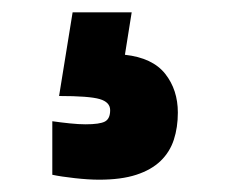

<svg xmlns="http://www.w3.org/2000/svg" viewBox="-20 -70 376 312"><path d="M65 127Q79 129 93.5 130.5Q108 132 119 132Q142 132 150.5 127.5Q159 123 159 109Q159 96 142 91Q125 86 76 86L98 -50H194L183 19Q228 24 248.5 50Q269 76 269 113Q269 137 262.5 157Q256 177 241 191.5Q226 206 201.5 214Q177 222 141 222Q124 222 101.5 219.5Q79 217 65 214Z"/></svg>

Font: Share
Style: Bold
Weight: 700
Designer: Ralph du Carrois
Version: Version 1.002